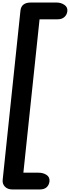

<svg xmlns="http://www.w3.org/2000/svg" viewBox="-40 -1024 549 1507"><path d="M57.5 463Q19.5 463 -1.5 441Q-22.5 419 -19 387.5L120.5 -940.5Q124 -973 144.8 -988.5Q165.5 -1004 199.5 -1004H405Q438.5 -1004 465.5 -985.8Q492.5 -967.5 488.5 -935Q485 -907.5 465.2 -890Q445.5 -872.5 413 -872.5H270.5L143.5 331.5H263Q299 331.5 325.2 348.8Q351.5 366 348.5 399.5Q345 428.5 326 445.8Q307 463 272 463Z"/></svg>

Font: Edu NSW ACT Hand Pre
Style: Regular
Weight: 400
Designer: Tina and Corey Anderson, Eben Sorkin, Mirko Velimirovic
Foundry: Sorkin Type Co.
Version: Version 2.000